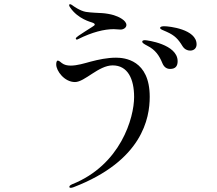

<svg xmlns="http://www.w3.org/2000/svg" viewBox="-20 -844 1040 922"><path d="M349 -654C351 -654 353 -655 355 -656C423 -690 481 -704 526 -704C536 -704 549 -702 559 -702C573 -702 587 -711 587 -724C587 -746 550 -764 527 -771C511 -776 487 -780 471 -781C455 -782 417 -783 392 -787C364 -792 332 -815 327 -819C323 -822 319 -824 316 -824C314 -824 312 -822 312 -819C312 -816 314 -812 317 -808C354 -753 417 -738 422 -736C431 -733 435 -730 435 -726C435 -723 431 -720 423 -715C399 -699 373 -684 358 -673C349 -667 344 -662 344 -659C344 -656 346 -654 349 -654ZM893 -601C912 -601 924 -613 924 -631C924 -704 791 -718 769 -718C758 -718 749 -716 749 -710C749 -703 761 -700 781 -691C819 -674 836 -656 856 -623C866 -607 880 -601 893 -601ZM797 -513C823 -513 833 -527 833 -550C833 -632 685 -651 677 -651C670 -651 663 -650 663 -644C663 -638 671 -633 688 -624C726 -605 745 -577 760 -540C768 -521 781 -513 797 -513ZM333 55C664 -72 699 -277 699 -379C699 -557 577 -567 537 -567C495 -567 453 -558 415 -548C386 -540 350 -529 320 -529C303 -529 289 -532 277 -541C274 -543 264 -553 258 -553C251 -553 250 -542 250 -534C250 -504 289 -450 340 -450C387 -450 453 -530 521 -530C593 -530 624 -466 624 -378C624 -279 560 -52 326 41C315 46 313 50 313 54C313 55 314 58 320 58C323 58 327 57 333 55Z"/></svg>

Font: Shippori Mincho OTF
Style: Regular
Weight: 400
Designer: FONTDASU
Foundry: FONTDASU / Google Inc. / but / Adobe
Version: Version 3.300;hotconv 1.0.109;makeotfexe 2.5.65596